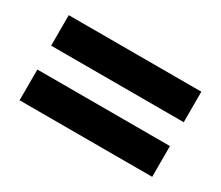

<svg xmlns="http://www.w3.org/2000/svg" viewBox="-65 -641 666 578"><g transform="rotate(30 267.5 -352.0)"><path d="M498 -394V-500H37.1V-394ZM498 -204.1V-311H37.1V-204.1Z"/></g></svg>

Font: Avrile Sans
Style: Bold
Weight: 700
Designer: Monotype Design Team, Google (font), Stefan Peev (BGR Cyrillic), Cristiano Sobral (main changes)
Foundry: The Avrile Sans Project Authors
Version: Version 3.110